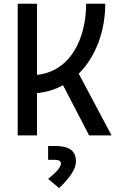

<svg xmlns="http://www.w3.org/2000/svg" viewBox="-20 -713 626 1011"><path d="M73.2 0H174.8V-222.7C225.6 -227.5 271 -242.2 312 -264.2L449.2 0H567.4L394.5 -325.2C484.9 -414.6 534.2 -550.3 534.2 -693.4H433.6C433.6 -512.7 353 -337.4 174.8 -318.8V-693.4H73.2ZM291.5 277.3C352.1 219.2 379.9 174.8 379.9 137.2C379.9 81.1 345.2 55.7 270 55.7H233.4V128.4H265.1C289.6 128.4 300.8 134.3 300.8 147.5C300.8 166.5 279.8 191.9 233.4 229Z"/></svg>

Font: Cascadia Code PL
Style: Regular
Weight: 400
Monospace: yes
Designer: Aaron Bell
Foundry: Saja Typeworks
Version: Version 2404.023